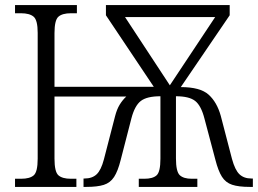

<svg xmlns="http://www.w3.org/2000/svg" viewBox="-20 -734 1013 754"><path d="M39 0V-32H63Q97 -32 112.5 -45.5Q128 -59 128 -111V-605Q128 -655 112 -668.5Q96 -682 62 -682H39V-714H282V-682H259Q225 -682 209.5 -668.5Q194 -655 194 -604V-393H584L396 -674V-714H882V-674L690 -392Q766 -392 799 -362.5Q832 -333 847 -279L891 -110Q903 -66 920.5 -49.5Q938 -33 967 -33H973V0H961Q917 0 891.5 -8.5Q866 -17 851.5 -40Q837 -63 826 -106L783 -268Q770 -319 746.5 -337.5Q723 -356 671 -356V-112Q671 -60 686 -46Q701 -32 733 -32H755V0H525V-32H547Q580 -32 595 -45.5Q610 -59 610 -111V-356Q557 -356 533 -337.5Q509 -319 496 -269L454 -106Q443 -62 428 -39Q413 -16 387.5 -8Q362 0 319 0H308V-33H312Q342 -33 359.5 -49.5Q377 -66 388 -108L432 -278Q439 -305 450 -323Q461 -341 476 -355H194V-111Q194 -59 209.5 -45.5Q225 -32 258 -32H280V0ZM647 -399 825 -667H471Z"/></svg>

Font: Noto Serif SemiCondensed Light
Style: Regular
Weight: 300
Width: 4
Designer: Monotype Design Team
Foundry: Monotype Imaging Inc.
Version: Version 2.013